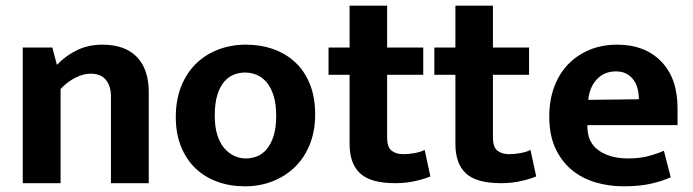

<svg xmlns="http://www.w3.org/2000/svg" viewBox="-20 -644 2436 675"><path d="M193 0H60V-477H164L180 -416Q213 -450 252.5 -468.5Q292 -487 340 -487Q419 -487 461 -444Q503 -401 503 -319V0H370V-305Q370 -342 352 -363.5Q334 -385 299 -385Q273 -385 244.5 -370.5Q216 -356 193 -331Z M1088 -242Q1088 -183 1069 -136Q1050 -89 1016.5 -56.5Q983 -24 938 -6.5Q893 11 841 11Q789 11 744.5 -5Q700 -21 667.5 -52Q635 -83 616.5 -128.5Q598 -174 598 -232Q598 -293 617 -340.5Q636 -388 669.5 -420.5Q703 -453 748 -470Q793 -487 845 -487Q897 -487 941.5 -471Q986 -455 1018.5 -424.5Q1051 -394 1069.5 -348Q1088 -302 1088 -242ZM951 -237Q951 -278 942 -307Q933 -336 918 -354Q903 -372 883 -380.5Q863 -389 842 -389Q821 -389 802 -381.5Q783 -374 768 -356.5Q753 -339 744 -310Q735 -281 735 -237Q735 -198 744 -169.5Q753 -141 768.5 -123Q784 -105 803.5 -96Q823 -87 844 -87Q865 -87 884 -94.5Q903 -102 918 -120Q933 -138 942 -166.5Q951 -195 951 -237Z M1468 -381H1341V-161Q1341 -127 1356.5 -114.5Q1372 -102 1398 -102Q1418 -102 1439 -106Q1460 -110 1473 -117L1493 -24Q1476 -16 1442 -8Q1408 0 1370 0Q1283 0 1246 -34.5Q1209 -69 1209 -138V-381H1135V-477H1209V-624H1341V-477H1468Z M1840 -381H1713V-161Q1713 -127 1728.5 -114.5Q1744 -102 1770 -102Q1790 -102 1811 -106Q1832 -110 1845 -117L1865 -24Q1848 -16 1814 -8Q1780 0 1742 0Q1655 0 1618 -34.5Q1581 -69 1581 -138V-381H1507V-477H1581V-624H1713V-477H1840Z M2362 -204H2045V-200Q2045 -143 2085 -115Q2125 -87 2188 -87Q2228 -87 2258.5 -95Q2289 -103 2314 -114L2338 -21Q2311 -8 2270 1.5Q2229 11 2173 11Q2119 11 2071.5 -3.5Q2024 -18 1988.5 -48Q1953 -78 1932 -124Q1911 -170 1911 -234Q1911 -291 1928 -337.5Q1945 -384 1976.5 -417Q2008 -450 2052 -468.5Q2096 -487 2150 -487Q2247 -487 2304.5 -428Q2362 -369 2362 -263ZM2226 -295Q2226 -314 2221.5 -332Q2217 -350 2207 -363.5Q2197 -377 2182 -385Q2167 -393 2145 -393Q2105 -393 2079 -366Q2053 -339 2048 -293Z"/></svg>

Font: Mukta Mahee
Style: Bold
Weight: 700
Designer: Shuchita Grover, Noopur Datye, Girish Dalvi, Yashodeep Gholap
Foundry: Ek Type
Version: Version 2.538;PS 1.000;hotconv 16.6.51;makeotf.lib2.5.65220;